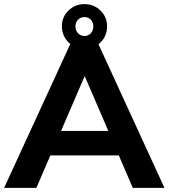

<svg xmlns="http://www.w3.org/2000/svg" viewBox="-31 -914 820 934"><path d="M547 -158H214L146 0H-11L311 -700Q292 -715 281 -737.5Q270 -760 270 -786Q270 -831 302 -862.5Q334 -894 380 -894Q426 -894 458 -862.5Q490 -831 490 -786Q490 -759 479 -736.5Q468 -714 448 -699L769 0H615ZM336 -786Q336 -766 348.5 -752.5Q361 -739 380 -739Q399 -739 411 -752.5Q423 -766 423 -786Q423 -805 411 -818Q399 -831 380 -831Q361 -831 348.5 -818Q336 -805 336 -786ZM266 -277H496L381 -544Z"/></svg>

Font: Muli ExtraBold
Style: Regular
Weight: 800
Designer: Vernon Adams
Foundry: Vernon Adams
Version: Version 2.000